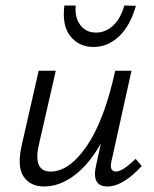

<svg xmlns="http://www.w3.org/2000/svg" viewBox="-20 -670 558 695"><path d="M319 -500Q266 -500 235 -538.5Q204 -577 213 -650H254Q250 -607 270.5 -579.5Q291 -552 328 -552Q361 -552 388.5 -576.5Q416 -601 430 -650L472 -649Q451 -576 410.5 -538Q370 -500 319 -500ZM471 -95 493 -69Q425 5 369 5Q310 5 328 -72L345 -150Q300 -72 247 -33.5Q194 5 140 5Q89 5 65 -31.5Q41 -68 59 -146L120 -414H182L122 -152Q97 -49 163 -49Q231 -49 294.5 -142Q358 -235 397 -414H456L384 -89Q374 -49 400 -49Q423 -49 471 -95Z"/></svg>

Font: EauTest
Style: Italic
Weight: 400
Italic angle: -12°
Designer: Christian Thalmann (Catharsis Fonts)
Version: Version 0.001;PS 000.001;hotconv 1.0.88;makeotf.lib2.5.64775